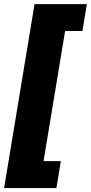

<svg xmlns="http://www.w3.org/2000/svg" viewBox="-29 -785 449 948"><path d="M-8.8 143.6 141.6 -764.6H399.9L377.9 -631.8H292.5L186 10.7H271.5L249.5 143.6Z"/></svg>

Font: Inter Display Extra Bold
Style: Italic
Weight: 800
Italic angle: -9.39999°
Designer: Rasmus Andersson
Foundry: rsms
Version: Version 4.000;git-4fc901f